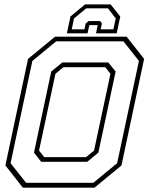

<svg xmlns="http://www.w3.org/2000/svg" viewBox="-20 -870 693 890"><path d="M86 0 5 -103 110 -597 235 -700H567L648 -597L543 -103L418 0ZM185 -141.5H379L416 -172L492 -528L468 -558.5H274L237 -528L161 -172ZM101 -22.5H412.5L523 -113.5L624 -587.5L552 -678.5H240.5L130 -587.5L29 -113.5ZM171 -120 137.5 -162.5 217.5 -538.5 269 -580.5H482L516 -538.5L436 -162.5L384.5 -120ZM493 -849.5 537.5 -793.5 521 -715.5H425L433 -753.5H394L386 -715.5H290L306.5 -793.5L374 -849.5ZM480.5 -831.5H380L323 -784.5L312.5 -734H371.5L377 -761L391 -772.5H444L452.5 -761L446.5 -734H505.5L516.5 -784.5Z"/></svg>

Font: Tourney Thin ExtraLight
Style: Italic
Weight: 250
Italic angle: -12°
Version: Version 1.015